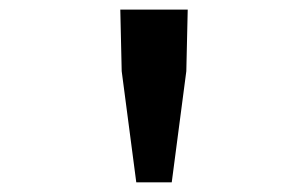

<svg xmlns="http://www.w3.org/2000/svg" viewBox="-20 -706 640 399"><path d="M263.2 -327.1 232.9 -558.1 230 -686H370.1L367.2 -558.1L336.9 -327.1Z"/></svg>

Font: SourceCodePro-Semibold
Style: Regular
Weight: 600
Monospace: yes
Designer: Paul D. Hunt
Foundry: Adobe Systems Incorporated
Version: Version 1.009;PS 1.000;hotconv 1.0.70;makeotf.lib2.5.5900